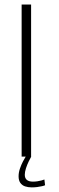

<svg xmlns="http://www.w3.org/2000/svg" viewBox="-20 -695 261 852"><path d="M76 0H118V-675H76ZM121 136.5Q133 136.5 145 135Q157 133.5 166.5 131.2Q176 129 180 127L177 101.5Q172.5 103.5 164 105.8Q155.5 108 145.8 109.5Q136 111 126.5 111Q108 111 99 103.2Q90 95.5 90 80.5Q90 68 95.2 51.8Q100.5 35.5 107.5 21.2Q114.5 7 118.5 0H94Q89.5 7 82 21.2Q74.5 35.5 68.5 53Q62.5 70.5 62.5 87.5Q62.5 105.5 70.2 116.5Q78 127.5 91.2 132Q104.5 136.5 121 136.5Z"/></svg>

Font: Anybody UltraCondensed Thin ExtraLight
Style: Regular
Weight: 250
Version: Version 1.111